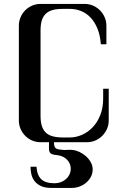

<svg xmlns="http://www.w3.org/2000/svg" viewBox="-20 -714 615 964"><path d="M404.8 -694.3Q427.2 -694.3 447 -685.8Q466.8 -677.2 481.7 -662.4Q496.6 -647.5 505.4 -627.4Q514.2 -607.4 514.2 -585V-491.7H486.3Q482.9 -537.1 469.2 -570.6Q455.6 -604 434.6 -626Q413.6 -647.9 387 -658.7Q360.4 -669.4 331.1 -669.4H294.4Q265.1 -669.4 244.1 -663.6Q223.1 -657.7 209.7 -644.8Q196.3 -631.8 189.9 -611.3Q183.6 -590.8 183.6 -561.5V-132.8Q183.6 -103 189.9 -82.3Q196.3 -61.5 209.7 -48.6Q223.1 -35.6 244.1 -29.8Q265.1 -23.9 294.4 -23.9H331.1Q360.8 -23.9 390.6 -36.6Q420.4 -49.3 444.3 -74Q468.3 -98.6 483.2 -135.3Q498 -171.9 498 -219.7V-268.6H525.9V-108.9Q525.9 -86.4 517.1 -66.7Q508.3 -46.9 493.4 -32Q478.5 -17.1 458.7 -8.5Q439 0 416.5 0H183.6Q161.1 0 141.4 -8.5Q121.6 -17.1 106.7 -32Q91.8 -46.9 83.3 -66.7Q74.7 -86.4 74.7 -108.9V-585Q74.7 -607.4 83.3 -627.4Q91.8 -647.5 106.7 -662.4Q121.6 -677.2 141.4 -685.8Q161.1 -694.3 183.6 -694.3ZM251 0Q251 14.2 253.7 21.2Q256.3 28.3 262.7 32Q269 35.6 278.8 36.6Q288.6 37.6 302.7 39.1Q312.5 39.1 323.7 38.3Q335 37.6 345.2 39.1Q361.3 40.5 378.9 48.8Q396.5 57.1 411.4 70.3Q426.3 83.5 435.8 100.6Q445.3 117.7 445.3 137.2Q445.3 156.2 436.8 172.9Q428.2 189.5 414.1 201.9Q399.9 214.4 381.6 221.7Q363.3 229 343.3 229.5H339.4H235.4Q201.7 229 181.4 218Q161.1 207 150.6 191.2Q140.1 175.3 136.7 157Q133.3 138.7 133.3 123H163.1Q166 166 187.3 186Q208.5 206.1 253.4 206.1Q278.8 205.6 296.4 195.6Q314 185.5 323.7 170.9Q333.5 156.2 335 138.9Q336.4 121.6 329.3 106.2Q322.3 90.8 306.6 79.3Q291 67.9 266.6 64.9Q249 63.5 240.5 59.6Q231.9 55.7 228.8 48.6Q225.6 41.5 225.8 30Q226.1 18.6 226.1 1.5V0Z"/></svg>

Font: Unique
Style: Regular
Weight: 400
Designer: Anna Pocius (aka Artmaker)
Foundry: Anna Pocius
Version: Version 1.000 2013 initial release